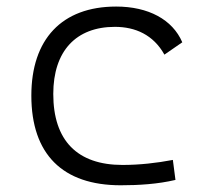

<svg xmlns="http://www.w3.org/2000/svg" viewBox="-20 -547 626 577"><path d="M342.8 9.8C396.5 9.8 454.1 6.3 507.3 -6.3L499.5 -66.4C450.7 -57.1 399.4 -51.3 348.1 -51.3C212.4 -51.3 140.1 -124.5 140.1 -264.6C140.1 -393.6 208.5 -466.3 325.2 -466.3C386.7 -466.3 440.9 -442.4 474.1 -382.8L527.8 -419.9C498.5 -488.3 425.8 -527.3 329.1 -527.3C165.5 -527.3 74.2 -428.7 74.2 -259.8C74.2 -83.5 168 9.8 342.8 9.8Z"/></svg>

Font: Cascadia Mono Light
Style: Regular
Weight: 300
Monospace: yes
Designer: Aaron Bell
Foundry: Saja Typeworks
Version: Version 2404.023